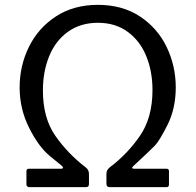

<svg xmlns="http://www.w3.org/2000/svg" viewBox="-20 -772 807 792"><path d="M384 -678Q312 -678 260.5 -641Q209 -604 183 -540.5Q157 -477 157 -399Q157 -285 208.5 -211.5Q260 -138 333 -82Q347 -72 347 -54V-13Q347 0 335 0H100Q96 0 92.5 -3Q89 -6 89 -11V-66Q89 -76 100 -76H231Q240 -76 240 -80Q240 -83 235 -88Q231 -91 185 -129Q139 -167 100 -245Q61 -323 61 -411Q61 -501 99.5 -579Q138 -657 211 -704.5Q284 -752 384 -752Q485 -752 557.5 -704Q630 -656 667.5 -578Q705 -500 705 -412Q705 -325 671.5 -258Q638 -191 618.5 -171Q599 -151 530 -87Q525 -82 525 -80Q525 -76 534 -76H667Q677 -76 677 -66V-11Q677 0 667 0H432Q419 0 419 -14V-54Q419 -64 422.5 -70Q426 -76 433 -82Q504 -135 556.5 -210.5Q609 -286 609 -401Q609 -477 583.5 -540Q558 -603 507 -640.5Q456 -678 384 -678Z"/></svg>

Font: Libre Franklin
Style: Regular
Weight: 400
Designer: Pablo Impallari, Rodrigo Fuenzalida
Foundry: Impallari Type
Version: Version 1.001; ttfautohint (v1.4.1)